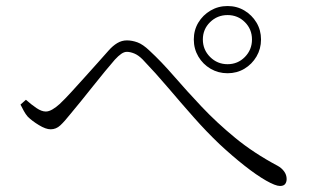

<svg xmlns="http://www.w3.org/2000/svg" viewBox="-20 -695 1040 637"><path d="M623 -564Q623 -595 638 -620Q653 -645 678.5 -660Q704 -675 735 -675Q766 -675 791 -660Q816 -645 831 -620Q846 -595 846 -564Q846 -533 831 -507.5Q816 -482 791 -467Q766 -452 735 -452Q704 -452 678.5 -467Q653 -482 638 -507.5Q623 -533 623 -564ZM653 -564Q653 -530 677 -506Q701 -482 735 -482Q769 -482 792.5 -506Q816 -530 816 -564Q816 -598 792.5 -621.5Q769 -645 735 -645Q701 -645 677 -621.5Q653 -598 653 -564ZM48 -348 66 -364Q84 -348 101 -336.5Q118 -325 132 -325Q142 -325 154 -332Q166 -339 178 -350Q195 -366 216 -389Q237 -412 260 -437.5Q283 -463 304 -486.5Q325 -510 340 -527Q354 -543 369 -552Q384 -561 401 -561Q418 -561 436 -554.5Q454 -548 476 -527Q515 -491 557 -442.5Q599 -394 649 -341Q699 -288 760.5 -237.5Q822 -187 901 -145Q914 -138 922.5 -126.5Q931 -115 931 -101Q931 -91 926 -84.5Q921 -78 909 -78Q894 -78 862.5 -96Q831 -114 791 -145.5Q751 -177 708 -217Q665 -258 623 -305.5Q581 -353 539 -402.5Q497 -452 453 -498Q439 -512 425.5 -517.5Q412 -523 401 -523Q392 -523 382.5 -516.5Q373 -510 361 -497Q348 -482 328.5 -458.5Q309 -435 288.5 -409Q268 -383 248 -358.5Q228 -334 213 -316Q194 -292 180 -279Q166 -266 148 -266Q132 -266 109 -280Q86 -294 72 -308Q65 -316 59 -327Q53 -338 48 -348Z"/></svg>

Font: Noto Serif TC
Style: Regular
Weight: 200
Designer: Ryoko NISHIZUKA 西塚涼子 (kana & ideographs); Frank Grießhammer (Latin, Greek & Cyrillic); Wenlong ZHANG 张文龙 (bopomofo); San
Foundry: Adobe
Version: Version 2.001;hotconv 1.1.0;makeotfexe 2.6.0